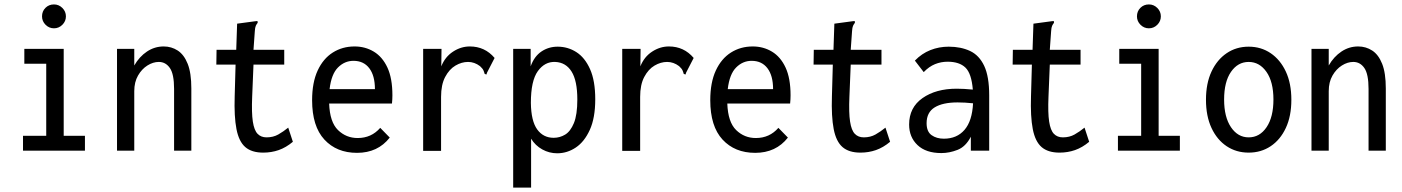

<svg xmlns="http://www.w3.org/2000/svg" viewBox="-20 -681 6340 868"><path d="M84 0V-67H189V-393H90V-460H268V-67H364V0ZM224 -553Q202 -553 186 -569Q170 -585 170 -607Q170 -630 185.5 -645.5Q201 -661 224 -661Q246 -661 262 -645Q278 -629 278 -607Q278 -585 262 -569Q246 -553 224 -553Z M509 0V-460H587V-385Q610 -425 644.5 -448Q679 -471 720 -471Q755 -471 783.5 -452.5Q812 -434 828.5 -392.5Q845 -351 845 -281V0H767V-279Q767 -346 748 -373.5Q729 -401 698 -401Q672 -401 646.5 -385Q621 -369 604 -339.5Q587 -310 587 -269V0Z M1170 9Q1118 9 1089 -16Q1060 -41 1049 -97.5Q1038 -154 1041 -246L1045 -389H958L959 -456H1048L1052 -574L1134 -585L1144 -586L1145 -578Q1140 -572 1136.5 -564.5Q1133 -557 1132 -540L1126 -456H1265V-389H1126L1120 -243Q1117 -171 1123 -131.5Q1129 -92 1144.5 -76Q1160 -60 1185 -60Q1215 -60 1238 -73Q1261 -86 1283 -104L1304 -40Q1273 -14 1240 -2.5Q1207 9 1170 9Z M1594 10Q1502 10 1446.5 -50Q1391 -110 1391 -228Q1391 -308 1416 -362Q1441 -416 1484.5 -443.5Q1528 -471 1583 -471Q1631 -471 1670 -447.5Q1709 -424 1731.5 -375.5Q1754 -327 1754 -250Q1754 -232 1752 -213H1468Q1471 -129 1508 -93Q1545 -57 1597 -57Q1659 -57 1699 -103L1742 -59Q1688 10 1594 10ZM1470 -278H1675Q1675 -339 1649.5 -372.5Q1624 -406 1578 -406Q1538 -406 1508 -376Q1478 -346 1470 -278Z M1893 -460H1976L1975 -381Q1992 -424 2028 -447.5Q2064 -471 2104 -471Q2172 -471 2216 -419L2182 -353L2179 -344L2171 -347Q2169 -355 2165.5 -363Q2162 -371 2150 -382Q2125 -401 2096 -401Q2067 -401 2039 -384.5Q2011 -368 1992.5 -333Q1974 -298 1974 -243V1H1893Z M2300 167V-460H2379V-381Q2395 -426 2427.5 -448Q2460 -470 2501 -470Q2547 -470 2585.5 -445.5Q2624 -421 2647.5 -368.5Q2671 -316 2671 -232Q2671 -148 2646.5 -94Q2622 -40 2583 -14Q2544 12 2499 12Q2463 12 2431.5 -5.5Q2400 -23 2381 -54V167ZM2483 -58Q2511 -58 2535 -72.5Q2559 -87 2574.5 -124.5Q2590 -162 2590 -231Q2590 -316 2564 -357.5Q2538 -399 2490 -401Q2443 -403 2411.5 -359.5Q2380 -316 2380 -216Q2381 -134 2408.5 -96Q2436 -58 2483 -58Z M2793 -460H2876L2875 -381Q2892 -424 2928 -447.5Q2964 -471 3004 -471Q3072 -471 3116 -419L3082 -353L3079 -344L3071 -347Q3069 -355 3065.5 -363Q3062 -371 3050 -382Q3025 -401 2996 -401Q2967 -401 2939 -384.5Q2911 -368 2892.5 -333Q2874 -298 2874 -243V1H2793Z M3394 10Q3302 10 3246.5 -50Q3191 -110 3191 -228Q3191 -308 3216 -362Q3241 -416 3284.5 -443.5Q3328 -471 3383 -471Q3431 -471 3470 -447.5Q3509 -424 3531.5 -375.5Q3554 -327 3554 -250Q3554 -232 3552 -213H3268Q3271 -129 3308 -93Q3345 -57 3397 -57Q3459 -57 3499 -103L3542 -59Q3488 10 3394 10ZM3270 -278H3475Q3475 -339 3449.5 -372.5Q3424 -406 3378 -406Q3338 -406 3308 -376Q3278 -346 3270 -278Z M3870 9Q3818 9 3789 -16Q3760 -41 3749 -97.5Q3738 -154 3741 -246L3745 -389H3658L3659 -456H3748L3752 -574L3834 -585L3844 -586L3845 -578Q3840 -572 3836.5 -564.5Q3833 -557 3832 -540L3826 -456H3965V-389H3826L3820 -243Q3817 -171 3823 -131.5Q3829 -92 3844.5 -76Q3860 -60 3885 -60Q3915 -60 3938 -73Q3961 -86 3983 -104L4004 -40Q3973 -14 3940 -2.5Q3907 9 3870 9Z M4236 11Q4166 11 4128 -25Q4090 -61 4090 -118Q4090 -195 4150.5 -237.5Q4211 -280 4305 -280Q4321 -280 4339.5 -279Q4358 -278 4378 -276Q4372 -349 4344.5 -375.5Q4317 -402 4264 -402Q4234 -402 4207 -391Q4180 -380 4156 -355L4116 -407Q4147 -439 4186 -454.5Q4225 -470 4269 -470Q4324 -470 4365.5 -450.5Q4407 -431 4429.5 -383Q4452 -335 4452 -250V0H4369V-63Q4346 -18 4309 -3.5Q4272 11 4236 11ZM4169 -124Q4169 -86 4191.5 -70Q4214 -54 4247 -54Q4306 -54 4340.5 -94Q4375 -134 4379 -214Q4342 -218 4309 -218Q4242 -218 4205.5 -195.5Q4169 -173 4169 -124Z M4770 9Q4718 9 4689 -16Q4660 -41 4649 -97.5Q4638 -154 4641 -246L4645 -389H4558L4559 -456H4648L4652 -574L4734 -585L4744 -586L4745 -578Q4740 -572 4736.5 -564.5Q4733 -557 4732 -540L4726 -456H4865V-389H4726L4720 -243Q4717 -171 4723 -131.5Q4729 -92 4744.5 -76Q4760 -60 4785 -60Q4815 -60 4838 -73Q4861 -86 4883 -104L4904 -40Q4873 -14 4840 -2.5Q4807 9 4770 9Z M5034 0V-67H5139V-393H5040V-460H5218V-67H5314V0ZM5174 -553Q5152 -553 5136 -569Q5120 -585 5120 -607Q5120 -630 5135.5 -645.5Q5151 -661 5174 -661Q5196 -661 5212 -645Q5228 -629 5228 -607Q5228 -585 5212 -569Q5196 -553 5174 -553Z M5625 9Q5569 9 5525.5 -20Q5482 -49 5457 -102.5Q5432 -156 5432 -230Q5432 -304 5457 -357.5Q5482 -411 5525.5 -440.5Q5569 -470 5625 -470Q5681 -470 5724.5 -440.5Q5768 -411 5793 -357.5Q5818 -304 5818 -230Q5818 -156 5793 -102.5Q5768 -49 5724.5 -20Q5681 9 5625 9ZM5625 -60Q5675 -60 5706 -106Q5737 -152 5737 -231Q5737 -311 5705.5 -356Q5674 -401 5625 -401Q5576 -401 5545 -356Q5514 -311 5514 -231Q5514 -152 5545 -106Q5576 -60 5625 -60Z M5909 0V-460H5987V-385Q6010 -425 6044.5 -448Q6079 -471 6120 -471Q6155 -471 6183.5 -452.5Q6212 -434 6228.5 -392.5Q6245 -351 6245 -281V0H6167V-279Q6167 -346 6148 -373.5Q6129 -401 6098 -401Q6072 -401 6046.5 -385Q6021 -369 6004 -339.5Q5987 -310 5987 -269V0Z"/></svg>

Font: Inconsolata SemiCondensed Medium
Style: Regular
Weight: 500
Width: 4
Monospace: yes
Designer: Raph Levien, Cyreal, Brenton Simpson
Foundry: Raph Levien, Cyreal, Google
Version: Version 3.001; ttfautohint (v1.8.2.53-6de2)